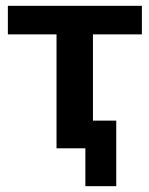

<svg xmlns="http://www.w3.org/2000/svg" viewBox="-20 -509 513 659"><path d="M273 130V0H174V-391H7V-489H467V-391H299V-95H379V130Z"/></svg>

Font: Nunito Sans 12pt ExtraLight
Style: Regular
Weight: 200
Designer: Vernon Adams
Foundry: Vernon Adams
Version: Version 3.101;gftools[0.9.27]